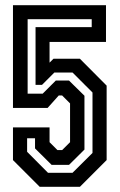

<svg xmlns="http://www.w3.org/2000/svg" viewBox="-20 -720 461 740"><path d="M133 0 30 -103V-229H171V-172L201.5 -141.5H219.5L250 -172V-321.5L219.5 -352H206.5L163.5 -304H30V-700H388.5V-558.5H171V-478.5L186 -493.5H288L391 -390V-103L288 0ZM165 -54H259.5L336.5 -130.5V-363.5L259.5 -440.5H189.5L142 -393H117V-615.5H333.5V-646H86.5V-359H144.5L195 -409.5H246L305.5 -351V-143.5L246 -84.5H179L115 -148V-187H84.5V-135Z"/></svg>

Font: Tourney Condensed SemiBold
Style: Regular
Weight: 600
Width: 3
Designer: Tyler Finck
Foundry: Etcetera Type Co
Version: Version 1.010; ttfautohint (v1.8.3)